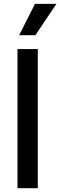

<svg xmlns="http://www.w3.org/2000/svg" viewBox="-20 -984 315 1004"><path d="M177.6 -727.3V0H71.4V-727.3ZM80.3 -800.1 163 -963.8H274.9L165.1 -800.1Z"/></svg>

Font: Inter UI Medium
Style: Regular
Weight: 500
Designer: Rasmus Andersson
Foundry: rsms
Version: 3.2;8d6f07862